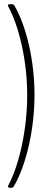

<svg xmlns="http://www.w3.org/2000/svg" viewBox="-20 -786 250 918"><path d="M37 -766H27C21 -766 18 -764 18 -760C18 -758 19 -756 20 -754C73 -656 110 -491 110 -331C110 -169 73 0 20 100C16 107 19 112 27 112H34C39 112 43 110 46 105C105 5 145 -167 145 -333C145 -495 106 -662 49 -759C46 -764 42 -766 37 -766Z"/></svg>

Font: Barlow Thin
Style: Regular
Weight: 250
Designer: Jeremy Tribby
Foundry: Tribby Type
Version: Version 1.422;hotconv 1.0.109;makeotfexe 2.5.65596